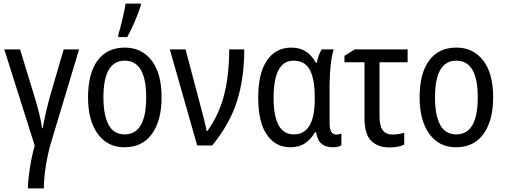

<svg xmlns="http://www.w3.org/2000/svg" viewBox="-20 -813 2828 1073"><path d="M336 -537 260 -277Q248 -233 236 -182Q224 -131 219 -97H215Q211 -132 198 -182.5Q185 -233 171 -279L92 -537H4L174 1Q158 55 147 126.5Q136 198 136 240H225Q225 185 236.5 112.5Q248 40 267 -22L422 -537Z M691 -606Q713 -645 734.5 -696Q756 -747 767 -782V-793H682Q677 -761 664 -705Q651 -649 641 -619V-606ZM678 -547Q578 -547 525 -474.5Q472 -402 472 -269Q472 -139 526.5 -64.5Q581 10 675 10Q776 10 829.5 -65Q883 -140 883 -269Q883 -404 827 -475.5Q771 -547 678 -547ZM677 -474Q797 -474 797 -269Q797 -62 677 -62Q615 -62 586.5 -116Q558 -170 558 -269Q558 -474 677 -474Z M1082 0H1166Q1266 -123 1305.5 -251Q1345 -379 1345 -537H1261Q1261 -398 1233.5 -286.5Q1206 -175 1139 -81H1135Q1130 -107 1119.5 -148.5Q1109 -190 1099 -227L1017 -537H929Z M1740 -74H1746Q1755 -27 1778 -8.5Q1801 10 1840 10Q1871 10 1888 -1V-66Q1874 -61 1859 -61Q1822 -61 1822 -124V-338Q1822 -393 1828 -448.5Q1834 -504 1845 -537H1778Q1768 -522 1761 -501.5Q1754 -481 1750 -462H1745Q1700 -547 1609 -547Q1521 -547 1472 -475.5Q1423 -404 1423 -267Q1423 -130 1471.5 -60Q1520 10 1602 10Q1652 10 1685.5 -13Q1719 -36 1740 -74ZM1509 -266Q1509 -474 1620 -474Q1684 -474 1711.5 -422.5Q1739 -371 1739 -267V-259Q1739 -62 1622 -62Q1509 -62 1509 -266Z M1963 -537 1905 -501V-465H2017V-154Q2017 -62 2055 -25.5Q2093 11 2156 11Q2208 11 2239 -5V-71Q2206 -61 2172 -61Q2101 -61 2101 -161V-465H2258V-537Z M2531 -547Q2431 -547 2378 -474.5Q2325 -402 2325 -269Q2325 -139 2379.5 -64.5Q2434 10 2528 10Q2629 10 2682.5 -65Q2736 -140 2736 -269Q2736 -404 2680 -475.5Q2624 -547 2531 -547ZM2530 -474Q2650 -474 2650 -269Q2650 -62 2530 -62Q2468 -62 2439.5 -116Q2411 -170 2411 -269Q2411 -474 2530 -474Z"/></svg>

Font: Noto Sans Display SemiCondensed
Style: Regular
Weight: 400
Width: 4
Designer: Monotype Design team
Foundry: Monotype Imaging Inc.
Version: 1.000